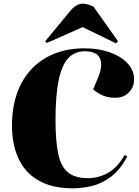

<svg xmlns="http://www.w3.org/2000/svg" viewBox="-20 -1007 756 1041"><path d="M512 -587Q539 -652 522 -690.5Q505 -729 439 -729Q385 -729 350 -691.5Q315 -654 298 -571.5Q281 -489 281 -355Q281 -243 295.5 -173.5Q310 -104 348.5 -72.5Q387 -41 457 -41Q513 -41 564.5 -69Q616 -97 656 -167L670 -158Q631 -86 582 -49Q533 -12 480 1Q427 14 375 14Q261 14 187 -29.5Q113 -73 78 -152.5Q43 -232 45 -339Q48 -467 97 -557.5Q146 -648 233.5 -696.5Q321 -745 438 -745Q515 -745 576 -723Q637 -701 672 -663Q707 -625 707 -577Q707 -534 678.5 -505.5Q650 -477 606 -477Q569 -477 541 -488Q513 -499 485 -522ZM620 -783 609 -772 428 -860 234 -774 225 -783 362 -949Q394 -987 428 -987Q444 -987 458 -982.5Q472 -978 487 -971Z"/></svg>

Font: Literata 72pt Black
Style: Italic
Weight: 900
Italic angle: -2°
Designer: Latin by Veronika Burian and Jose Scaglione. Greek by Irene Vlachou. Cyrillic by Vera Evstafieva
Foundry: TypeTogether
Version: Version 3.002